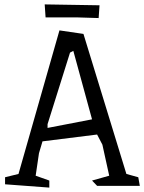

<svg xmlns="http://www.w3.org/2000/svg" viewBox="-20 -844 656 872"><path d="M3 0ZM615 0H421L398 -24L476 -46L445 -187L421 -233L173 -202L157 -148L142 -46L204 -24V8L3 -7V-39L64 -54L250 -706L359 -690L554 -54L608 -39ZM398 -302 313 -613 298 -605 196 -280V-263ZM307 -822 432 -820 428 -762 330 -765H187L183 -824Z"/></svg>

Font: Underdog
Style: Regular
Weight: 400
Designer: Sergey Steblina
Foundry: Sergey Steblina, Jovanny Lemonad
Version: Version 1.001; ttfautohint (v0.9)